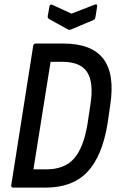

<svg xmlns="http://www.w3.org/2000/svg" viewBox="-20 -853 535 873"><path d="M40 0Q30 0 31 -10L131 -645Q133 -655 142 -655H268Q397 -655 450 -585.5Q503 -516 481 -374L469 -291Q445 -143 377.5 -71.5Q310 0 187 0ZM132 -83H191Q273 -83 316.5 -132Q360 -181 378 -290L391 -377Q407 -477 376.5 -524.5Q346 -572 263 -572H210ZM411 -832Q423 -836 422 -825L414 -775Q413 -770 411.5 -767Q410 -764 405 -762L303 -719Q296 -716 289 -719L204 -766Q201 -768 198.5 -771Q196 -774 197 -780L205 -824Q207 -836 218 -831L305 -791Z"/></svg>

Font: Sofia Sans Condensed SemiBold
Style: Italic
Weight: 600
Italic angle: -9°
Version: Version 4.100